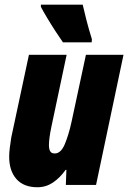

<svg xmlns="http://www.w3.org/2000/svg" viewBox="-20 -786 545 816"><path d="M139.2 9.8Q80.6 9.8 49.8 -25.1Q19 -60.1 19 -120.1Q19 -137.2 21.7 -158.2Q24.4 -179.2 27.8 -201.2L103 -553.2H263.2L198.2 -246.1Q188 -197.3 188 -168.9Q188 -152.3 193.4 -143.1Q198.7 -133.8 212.9 -133.8Q238.8 -133.8 255.4 -173.3Q272 -212.9 284.2 -269L345.2 -553.2H504.9L388.2 0H259.8L262.2 -64H258.8Q234.9 -30.3 205.1 -10.3Q175.3 9.8 139.2 9.8ZM247.6 -606Q235.8 -622.6 217 -651.4Q198.2 -680.2 180.7 -709.5Q163.1 -738.8 153.8 -756.8V-766.1H331.5Q337.9 -737.8 347.2 -701.4Q356.4 -665 370.6 -619.1L369.6 -606Z"/></svg>

Font: Open Sans Condensed ExtraBold
Style: Italic
Weight: 800
Width: 3
Italic angle: -12°
Designer: Monotype Design Team
Foundry: Monotype Imaging Inc.
Version: Version 3.003; ttfautohint (v1.8.4)